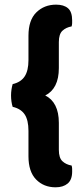

<svg xmlns="http://www.w3.org/2000/svg" viewBox="-20 -746 360 831"><path d="M175.8 -332.8Q204.5 -318.7 219.6 -289Q234.7 -259.3 234.7 -214.1V-97.3Q234.7 -62.7 250.2 -48.2Q265.7 -33.7 290 -29.5Q292 -22.8 292.2 -16.2Q292.3 -9.6 292.3 -3.6Q292.3 32.1 272.8 48.4Q253.3 64.7 220.7 64.7Q169.4 64.7 136.3 30.9Q103.2 -2.8 103.2 -69.9V-179.7Q103.2 -226.3 86.7 -250.9Q70.2 -275.5 34.8 -283.6Q31.5 -293.6 29.6 -306.7Q27.8 -319.7 27.8 -332.8Q27.8 -346.2 29.8 -359.1Q31.8 -372 34.8 -382Q70.2 -390.1 86.7 -415.2Q103.2 -440.3 103.2 -485.9V-591.3Q103.2 -659.1 137.4 -692.5Q171.6 -725.9 222.8 -725.9Q256.1 -725.9 274.2 -710.4Q292.3 -695 292.3 -657.5Q292.3 -651.5 292.2 -645.3Q292 -639.1 290 -631.7Q265.7 -627.4 250.2 -612.9Q234.7 -598.4 234.7 -563.9V-451.5Q234.7 -406.3 219.6 -376.6Q204.5 -347 175.8 -332.8Z"/></svg>

Font: Baloo Bhaina 2
Style: Regular
Weight: 400
Designer: Yesha Goshar, Manish Minz, Shuchita Grover and Ek Type
Foundry: Ek Type
Version: Version 1.700